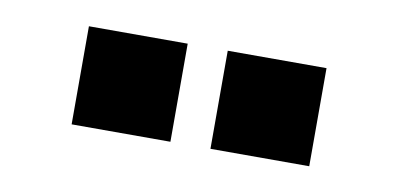

<svg xmlns="http://www.w3.org/2000/svg" viewBox="-32 -829 563 272"><g transform="rotate(10 250.0 -692.5)"><path d="M221.2 -763.2V-622.1H79.1V-763.2ZM420.9 -763.2V-622.1H278.8V-763.2Z"/></g></svg>

Font: Cooper Hewitt
Style: Semibold
Weight: 709
Designer: Village Type and Design LLC
Foundry: Cooper Hewitt Smithsonian Design Museum
Version: 1.000